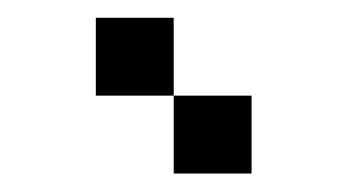

<svg xmlns="http://www.w3.org/2000/svg" viewBox="-20 -801 387 214"><path d="M173.6 -694.4H260.4V-607.6H173.6ZM173.6 -694.4H86.8V-781.2H173.6Z"/></svg>

Font: 8-bit Operator+
Style: Regular
Weight: 400
Designer: GrandChaos9000
Foundry: Grand Chaos Productions
Version: Version 1.2.0 - April 24, 2014